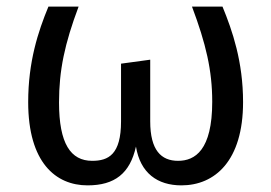

<svg xmlns="http://www.w3.org/2000/svg" viewBox="-20 -547 818 579"><path d="M244 12C326 12 372 -24 390 -105C403 -25 455 12 527 12C628 12 713 -62 713 -239C713 -361 681 -454 651 -527H559C601 -415 620 -335 620 -240C620 -94 568 -62 517 -62C466 -62 433 -94 433 -181V-367L345 -355V-181C345 -81 307 -62 258 -62C193 -62 158 -114 158 -238C158 -335 175 -415 217 -527H126C95 -452 65 -361 65 -239C65 -57 148 12 244 12Z"/></svg>

Font: FiraGO Unicode
Style: Regular
Weight: 400
Designer: bBox Type
Foundry: bBox Type GmbH
Version: Version 1.001;PS 001.001;hotconv 1.0.88;makeotf.lib2.5.64775